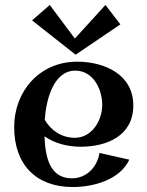

<svg xmlns="http://www.w3.org/2000/svg" viewBox="-20 -727 590 772"><path d="M304 -137C410 -137 516 -181 516 -303C516 -428 400 -479 290 -479C140 -479 37 -361 37 -216C37 -67 123 25 273 25C356 25 462 -4 500 -85L380 -112C371 -55 328 -10 269 -10C176 -10 162 -103 159 -179C200 -150 253 -137 304 -137ZM283 -443C355 -443 391 -368 391 -305C391 -243 350 -173 281 -173C227 -173 185 -203 160 -245C165 -324 194 -443 283 -443ZM404 -707 281 -572 180 -707 109 -645 284 -507 464 -629Z"/></svg>

Font: Original Surfer
Style: Regular
Weight: 400
Designer: Astigmatic (AOETI)
Foundry: Astigmatic (AOETI)
Version: Version 1.001